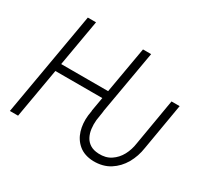

<svg xmlns="http://www.w3.org/2000/svg" viewBox="-146 -920 1212 1139"><g transform="rotate(30 460.0 -350.5)"><path d="M487.3 -393.1 477.5 -340.3H131.8L141.6 -393.1ZM210 -710.9 86.4 0H30.3L153.8 -710.9ZM587.4 -710.9 505.9 -244.1H450.2L531.7 -710.9ZM832.5 -528.3H888.2L834 -210.9Q825.2 -149.9 796.4 -99.6Q767.6 -49.3 720.2 -19Q672.9 11.2 606.4 10.3Q544.9 7.8 507.1 -23.4Q469.2 -54.7 454.3 -103.8Q439.5 -152.8 445.8 -209.5L456.1 -275.9H512.2L502 -209.5Q499 -178.7 502.7 -149.9Q506.3 -121.1 518.6 -97.7Q530.8 -74.2 553.7 -59.8Q576.7 -45.4 611.8 -43.9Q661.1 -41.5 696 -64.7Q731 -87.9 751.5 -126Q772 -164.1 778.3 -209.5Z"/></g></svg>

Font: Roboto Condensed Light
Style: Italic
Weight: 300
Italic angle: -12°
Designer: Christian Robertson
Foundry: Google
Version: Version 3.0; 2020